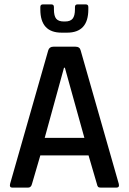

<svg xmlns="http://www.w3.org/2000/svg" viewBox="-20 -856 587 876"><path d="M164 -824Q164 -836 176 -836H214Q226 -836 226 -824V-814Q226 -783 236.5 -770.5Q247 -758 271 -758H277Q301 -758 311.5 -771Q322 -784 322 -814V-824Q322 -836 334 -836H371Q383 -836 383 -824V-813Q383 -707 286 -707H261Q164 -707 164 -813ZM108 0H36Q22 0 26 -17L200 -626Q205 -643 224 -643H324Q344 -643 348 -626L522 -17Q526 0 511 0H440Q431 0 427.5 -3.5Q424 -7 422 -17L384 -147H164L126 -17Q122 0 108 0ZM272 -547 184 -227H365L276 -547Z"/></svg>

Font: Rajdhani Semibold
Style: Regular
Weight: 600
Designer: Satya Rajpurohit, Jyotish Sonowal
Foundry: Indian Type Foundry
Version: Version 1.200;PS 1.0;hotconv 1.0.78;makeotf.lib2.5.61930; tt